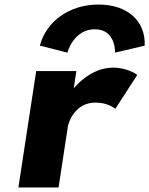

<svg xmlns="http://www.w3.org/2000/svg" viewBox="-20 -826 658 846"><path d="M276.9 -594C276.9 -594 303.7 -697 397.7 -697C491.7 -697 486.9 -594 486.9 -594L617.6 -625C622 -732 543.3 -806 414.3 -806C285.3 -806 184 -732 155.6 -625ZM61 0H238L279.3 -270C281.3 -283 308.2 -374 400.2 -374C459.2 -374 487.9 -346 487.9 -346L584.9 -496C584.9 -496 543.8 -528 477.8 -528C376.8 -528 307.2 -439 307.2 -439H305.2L316.5 -513H139.5Z"/></svg>

Font: Sztylet
Style: BdObl
Weight: 700
Foundry: Cannot Into Space Fonts, PlusOne Fonts
Version: Version 0.12